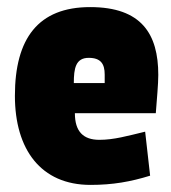

<svg xmlns="http://www.w3.org/2000/svg" viewBox="-20 -511 482 541"><path d="M230 -348C264 -348 275 -331 275 -301V-277H188C188 -318 193 -348 230 -348ZM234 -491C88 -491 22 -403 22 -241C22 -90 95 10 235 10C298 10 348 1 403 -16L389 -140C339 -128 301 -117 260 -117C215 -117 191 -140 191 -192H419C422 -233 426 -273 426 -300C426 -415 379 -491 234 -491Z"/></svg>

Font: Passion One
Style: Regular
Weight: 400
Designer: Alejandro Lo Celso
Foundry: Fontstage
Version: Version 1.001